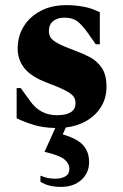

<svg xmlns="http://www.w3.org/2000/svg" viewBox="-20 -490 481 750"><path d="M218 240Q192 240 173 235Q154 230 138 220V197H142Q153 203 168 205.5Q183 208 195 208Q220 208 235.5 199Q251 190 251 170Q251 149 232 133Q213 117 154 103L196 10Q150 9 114 -1.5Q78 -12 45 -28V-146H61L98 -95Q137 -40 202 -40Q275 -40 275 -87Q275 -103 266.5 -114Q258 -125 233.5 -137.5Q209 -150 161 -168Q101 -191 75 -224Q49 -257 49 -300Q49 -348 72.5 -386.5Q96 -425 139 -447.5Q182 -470 240 -470Q272 -470 305.5 -464Q339 -458 370 -442V-317H354L324 -360Q302 -391 283 -406Q264 -421 232 -421Q204 -421 187.5 -407.5Q171 -394 171 -369Q171 -354 178 -343Q185 -332 207.5 -320Q230 -308 276 -291Q304 -281 331.5 -266.5Q359 -252 377.5 -225Q396 -198 396 -151Q396 -107 375 -73Q354 -39 318 -18Q282 3 237 8L225 35Q283 52 305.5 78Q328 104 328 143Q328 186 297.5 213Q267 240 218 240Z"/></svg>

Font: Spectral ExtraBold
Style: Regular
Weight: 800
Designer: Jean-Baptiste Levee
Foundry: Production Type
Version: Version 2.001